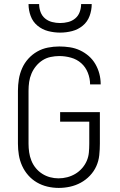

<svg xmlns="http://www.w3.org/2000/svg" viewBox="-20 -910 590 942"><path d="M268 12Q240 12 212.5 5.5Q185 -1 161 -15Q137 -29 118.5 -50Q100 -71 88.5 -96.5Q77 -122 72.5 -149.5Q68 -177 68 -205V-465Q68 -493 72.5 -521Q77 -549 88.5 -575Q100 -601 119 -622Q138 -643 162.5 -657Q187 -671 215 -676.5Q243 -682 271 -682Q297 -682 323 -678Q349 -674 372.5 -663Q396 -652 415.5 -635Q435 -618 448 -595.5Q461 -573 467.5 -548Q474 -523 474 -497V-496H422Q422 -525 411 -553Q400 -581 378.5 -600Q357 -619 328.5 -627Q300 -635 271 -635Q250 -635 228.5 -630.5Q207 -626 189 -614.5Q171 -603 157 -586Q143 -569 134.5 -549Q126 -529 123 -508Q120 -487 120 -465V-205Q120 -184 123 -163Q126 -142 134 -122Q142 -102 155.5 -85.5Q169 -69 187 -57.5Q205 -46 225.5 -40.5Q246 -35 267 -35Q289 -35 310 -40.5Q331 -46 349.5 -57Q368 -68 382.5 -84.5Q397 -101 405.5 -120.5Q414 -140 416 -161.5Q418 -183 418 -205V-313H275V-360H470V-205Q470 -177 467 -148.5Q464 -120 452.5 -94.5Q441 -69 421 -48Q401 -27 376 -13.5Q351 0 323.5 6Q296 12 268 12ZM275 -750Q245 -750 216 -757.5Q187 -765 164 -784Q141 -803 130.5 -831.5Q120 -860 120 -890H172Q172 -870 179 -851Q186 -832 201 -819.5Q216 -807 235.5 -802Q255 -797 275 -797Q295 -797 314.5 -802Q334 -807 349 -819.5Q364 -832 371 -851Q378 -870 378 -890H430Q430 -860 419.5 -831.5Q409 -803 386 -784Q363 -765 334 -757.5Q305 -750 275 -750Z"/></svg>

Font: Lode Dark Term
Style: Regular
Weight: 400
Monospace: yes
Designer: Belleve Invis
Foundry: Belleve Invis
Version: Version 29.2.0